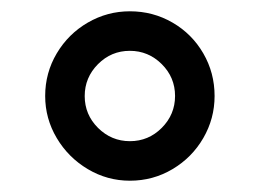

<svg xmlns="http://www.w3.org/2000/svg" viewBox="-20 -760 460 340"><path d="M60 -590Q60 -631 80.5 -665.5Q101 -700 135.5 -720Q170 -740 210 -740Q251 -740 285.5 -720Q320 -700 340 -665.5Q360 -631 360 -590Q360 -550 340 -515.5Q320 -481 285.5 -460.5Q251 -440 210 -440Q170 -440 135.5 -460.5Q101 -481 80.5 -515.5Q60 -550 60 -590ZM290 -590.1Q290 -623 266.4 -646.5Q242.7 -670 209.9 -670Q177 -670 153.5 -646.4Q130 -622.7 130 -589.9Q130 -557 153.6 -533.5Q177.3 -510 210.1 -510Q243 -510 266.5 -533.6Q290 -557.3 290 -590.1Z"/></svg>

Font: Raigarh
Style: Regular
Weight: 400
Designer: jaikishan Patel
Foundry: MagicType
Version: Version 1.000;FEAKit 1.0